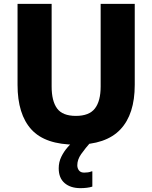

<svg xmlns="http://www.w3.org/2000/svg" viewBox="-20 -740 792 998"><path d="M71.2 -720H248.4V-290.4Q248.4 -214.8 276.8 -176.2Q305.1 -137.6 374.4 -137.6Q443.7 -137.6 473.4 -176.2Q503.2 -214.8 503.2 -290.4V-720H680.4V-298.8Q680.4 -146.1 605.6 -67.1Q530.7 12 374.4 12Q215.1 12 143.1 -67.1Q71.2 -146.1 71.2 -298.8ZM285.2 134.8Q285.2 102.3 298.8 74.7Q312.3 47.1 332.6 24.1Q352.8 1.2 372.9 -18L459 -10Q421.7 32.5 401.8 61.1Q381.8 89.7 381.8 118.8Q381.8 134.7 390.5 145.9Q399.1 157.2 417.4 157.2Q427.8 157.2 437.2 155.9Q446.5 154.6 456.6 150.6H460V230Q447.9 234 431.5 236Q415.1 238 398.3 238Q346.4 238 315.8 211.6Q285.2 185.2 285.2 134.8Z"/></svg>

Font: Kufam
Style: Regular
Weight: 400
Designer: Wael Morcos, Artur Schmal
Foundry: Original Type
Version: Version 1.301; ttfautohint (v1.8.3)